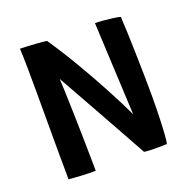

<svg xmlns="http://www.w3.org/2000/svg" viewBox="-115 -750 872 870"><g transform="rotate(-20 320.5 -315.0)"><path d="M203 3Q170.5 3.5 131.8 1.2Q93 -1 74 -3Q74 -10.5 73.8 -40Q73.5 -69.5 73.2 -113.8Q73 -158 73 -209.8Q73 -261.5 73 -314.5Q73 -367.5 73 -414.5Q73 -479.5 72.2 -540Q71.5 -600.5 69.5 -634.5Q81 -634.5 105.2 -633.2Q129.5 -632 155.2 -630Q181 -628 197 -625.5Q245.5 -554 291.8 -475.5Q338 -397 378.8 -320.8Q419.5 -244.5 450 -180L428.5 -627Q445.5 -627 469.2 -625Q493 -623 515 -620Q537 -617 548.5 -613.5Q550.5 -581 552.2 -534Q554 -487 555.2 -433.5Q556.5 -380 557.5 -327.5Q558.5 -275 558.5 -231Q558.5 -178.5 557 -129.5Q555.5 -80.5 553 -45.8Q550.5 -11 547.5 -1Q535.5 0 523.2 0Q511 0 499 0Q482 0 465.8 -0.5Q449.5 -1 438 -3Q430.5 -16.5 409.2 -55Q388 -93.5 358.8 -146Q329.5 -198.5 298 -254.8Q266.5 -311 238.5 -361.2Q210.5 -411.5 192 -444Q193 -429.5 194.2 -395.8Q195.5 -362 196.8 -317Q198 -272 199.2 -223.2Q200.5 -174.5 201.2 -129Q202 -83.5 202.5 -48.5Q203 -13.5 203 3Z"/></g></svg>

Font: Grandstander Medium
Style: Regular
Weight: 500
Designer: Tyler Finck
Foundry: Etcetera Type Co
Version: Version 1.200; ttfautohint (v1.8.3)